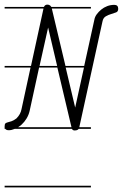

<svg xmlns="http://www.w3.org/2000/svg" viewBox="-20 -571 531 830"><path d="M373 -534H204L263 -286H344L388 -486Q390 -498 398 -509Q406 -520 417.5 -529.5Q429 -539 443.5 -544.5Q458 -550 474 -550Q491 -550 491 -533Q491 -521 482 -517.5Q473 -514 461 -510.5Q449 -507 437.5 -500.5Q426 -494 423 -478L323 -22V-21H373V-14H320Q319 -12 316 -10Q311 -7 303 -7Q294 -7 291 -14H44Q30 -8 18 -8Q7 -8 3 -14H0V-21V-25Q0 -35 4 -38Q8 -41 14.5 -42.5Q21 -44 30 -47Q39 -50 51 -59Q69 -77 73 -99L112 -279H0V-286H114L168 -534H0V-541H170Q174 -551 185 -551Q192 -551 197 -547Q200 -544 202 -541H373ZM228 -279H149L108 -91Q104 -74 95 -59Q86 -44 73 -32Q66 -26 58 -21H289ZM305 -106 343 -279H264ZM151 -286H227L188 -452ZM373 239H0V232H373Z"/></svg>

Font: Gruenewald VA 1. Klasse
Style: Regular
Weight: 400
Designer: Peter Wiegel
Foundry: Peter Wiegel, nach dem Schriftentwurf von Dr. H. Gr¸newald
Version: Version 0.007